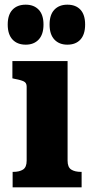

<svg xmlns="http://www.w3.org/2000/svg" viewBox="-20 -801 396 821"><path d="M90 -610Q54 -610 33.5 -632Q13 -654 13 -696Q13 -738 33.5 -759.5Q54 -781 90 -781Q125 -781 145.5 -759.5Q166 -738 166 -696Q166 -654 145.5 -632Q125 -610 90 -610ZM268 -610Q233 -610 212.5 -632Q192 -654 192 -696Q192 -738 212.5 -759.5Q233 -781 268 -781Q304 -781 324 -759.5Q344 -738 344 -696Q344 -654 324 -632Q304 -610 268 -610ZM269 -540V-114Q269 -86 284.5 -76Q300 -66 327 -66H329V0H34V-66H36Q63 -66 78.5 -76Q94 -86 94 -114V-431Q94 -447 81.5 -453Q69 -459 42 -464L33 -466V-540Z"/></svg>

Font: Roboto Serif
Style: Bold
Weight: 700
Designer: Greg Gazdowicz
Foundry: Commercial Type
Version: Version 1.008